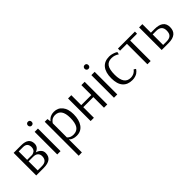

<svg xmlns="http://www.w3.org/2000/svg" viewBox="113 -1720 3004 3004"><g transform="rotate(-45 1615.0 -217.5)"><path d="M75 0V-500H243Q410 -500 410 -370Q410 -292 325 -260Q370 -249 399.5 -219Q429 -189 429 -145Q429 0 240 0ZM147 -273H254Q257 -273 263 -274Q269 -275 283.5 -280.5Q298 -286 309 -294.5Q320 -303 329 -321.5Q338 -340 338 -365Q338 -460 242 -460H147ZM147 -40H239Q355 -40 355 -149Q355 -190 328 -215.5Q301 -241 248 -241H147Z M577 -601Q559 -601 548 -612Q535 -625 535 -644Q535 -663 548 -676Q559 -687 577 -687Q596 -687 607 -677Q619 -664 619 -644Q619 -626 607 -612Q593 -601 577 -601ZM540 0V-500H613V0Z M763 252V-500H823L832 -440Q837 -448 845 -456.5Q853 -465 870 -478.5Q887 -492 914 -501Q941 -510 974 -510Q1062 -510 1114.5 -445Q1167 -380 1167 -264Q1167 -138 1114 -64Q1061 10 964 10Q923 10 891 -2Q859 -14 848 -26L836 -38H835V250ZM940 -38Q1018 -38 1054 -93.5Q1090 -149 1090 -262Q1090 -461 950 -461Q927 -461 906.5 -454Q886 -447 873.5 -437Q861 -427 852 -417Q843 -407 839 -400L835 -393V-82Q872 -38 940 -38Z M1279 0V-500H1351V-280H1574V-500H1647V0H1574V-235H1351V0Z M1832 -601Q1814 -601 1803 -612Q1790 -625 1790 -644Q1790 -663 1803 -676Q1814 -687 1832 -687Q1851 -687 1862 -677Q1874 -664 1874 -644Q1874 -626 1862 -612Q1848 -601 1832 -601ZM1795 0V-500H1868V0Z M2196 10Q2092 10 2036 -54Q1980 -118 1980 -245Q1980 -373 2035.5 -441.5Q2091 -510 2198 -510Q2233 -510 2268 -499Q2303 -488 2321 -478L2338 -467L2329 -426Q2272 -466 2206 -466Q2129 -466 2093 -415Q2057 -364 2057 -246Q2057 -34 2202 -34Q2226 -34 2248 -40.5Q2270 -47 2283.5 -56Q2297 -65 2307 -74Q2317 -83 2321 -90L2326 -96L2358 -75Q2356 -72 2353 -66Q2350 -60 2336.5 -45.5Q2323 -31 2306 -19.5Q2289 -8 2259.5 1Q2230 10 2196 10Z M2535 0V-453H2383V-500H2759L2758 -453H2607V0Z M2851 0V-500H2923V-311H3001Q3198 -311 3198 -161Q3198 0 3003 0ZM2923 -40H3001Q3060 -40 3091 -68Q3122 -96 3122 -161Q3122 -272 2999 -272H2923Z"/></g></svg>

Font: Arsenal
Style: Regular
Weight: 400
Designer: Andrij Shevchenko
Foundry: Stairsfor
Version: Version 2.001;PS 002.001;hotconv 1.0.88;makeotf.lib2.5.64775